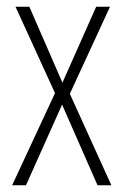

<svg xmlns="http://www.w3.org/2000/svg" viewBox="-20 -549 366 569"><path d="M143 -273 26 -529H67L165 -304L265 -529H306L187 -271L310 0H269L164 -239L57 0H16Z"/></svg>

Font: Noto Sans Malayalam ExtraCondensed ExtraLight
Style: Regular
Weight: 200
Width: 2
Designer: Jelle Bosma - Monotype Design Team
Foundry: Monotype Imaging Inc.
Version: Version 2.104; ttfautohint (v1.8.4.7-5d5b)